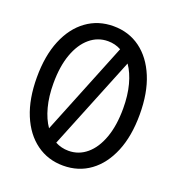

<svg xmlns="http://www.w3.org/2000/svg" viewBox="-131 -818 863 937"><g transform="rotate(20 300.0 -350.0)"><path d="M300 12Q221 12 160.5 -32Q100 -76 66.5 -157Q33 -238 33 -350Q33 -462 66.5 -543Q100 -624 160.5 -668Q221 -712 300 -712Q380 -712 440 -668Q500 -624 533.5 -543Q567 -462 567 -350Q567 -238 533.5 -157Q500 -76 440 -32Q380 12 300 12ZM119 -350Q119 -282 133.5 -227.5Q148 -173 174 -136L368 -617Q337 -634 300 -634Q247 -634 206 -599.5Q165 -565 142 -501.5Q119 -438 119 -350ZM300 -65Q353 -65 394 -99.5Q435 -134 458 -198Q481 -262 481 -350Q481 -418 466.5 -472.5Q452 -527 426 -564L231 -82Q263 -65 300 -65Z"/></g></svg>

Font: DM Mono
Style: Regular
Weight: 400
Designer: Colophon Foundry
Foundry: Colophon Foundry
Version: Version 1.000; ttfautohint (v1.8.2.53-6de2)